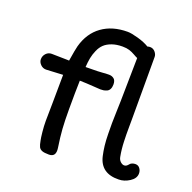

<svg xmlns="http://www.w3.org/2000/svg" viewBox="-133 -890 1027 1028"><g transform="rotate(20 380.5 -376.0)"><path d="M183.6 -50.8Q180.7 -63 177.2 -96.4Q173.8 -129.9 173.8 -159.2Q173.8 -168.5 175.3 -262.9Q176.8 -357.4 176.8 -422.4Q88.9 -417.5 81.1 -417.5Q62.5 -417.5 49.3 -430.9Q36.1 -444.3 36.1 -460.4Q36.1 -479.5 49.1 -493.4Q62 -507.3 81.1 -507.3L175.8 -505.4Q176.8 -505.4 178.2 -505.1Q179.7 -504.9 180.7 -504.9Q191.9 -574.7 196.8 -592.3Q218.8 -672.4 277.6 -714.8Q336.4 -757.3 423.3 -757.3Q444.3 -757.3 483.4 -746.3Q522.5 -735.4 548.8 -719.2Q557.1 -721.7 563.5 -721.7Q581.1 -721.7 592.8 -708.3Q604.5 -694.8 604.5 -680.2V-321.8Q604.5 -310.5 604.2 -281.5Q604 -252.4 604.2 -237.8Q604.5 -223.1 605.2 -199.7Q606 -176.3 608.2 -155.8Q610.4 -135.3 614.3 -114.7Q617.2 -98.1 627.9 -88.4Q638.7 -78.6 648.9 -78.6Q660.2 -78.6 668.5 -87.9Q673.8 -94.2 677 -97.2Q680.2 -100.1 687.5 -103Q694.8 -106 704.6 -106Q720.7 -106 730 -93.5Q739.3 -81.1 739.3 -64.9Q739.3 -36.6 709 -17.1Q678.7 2.4 647.5 2.4Q545.4 4.9 524.9 -86.4Q519 -112.3 515.6 -141.4Q512.2 -170.4 511.7 -209.5Q511.2 -248.5 511.2 -269Q511.2 -289.6 512.9 -338.1Q514.6 -386.7 514.6 -394.5L518.6 -642.6Q511.2 -645.5 495.6 -654.5Q480 -663.6 463.9 -668.7Q447.8 -673.8 424.8 -673.8Q390.1 -673.8 364 -664.3Q337.9 -654.8 322.3 -639.9Q306.6 -625 296.4 -601.6Q286.1 -578.1 281.7 -555.4Q277.3 -532.7 275.4 -502.9Q284.2 -502.9 296.1 -503.2Q308.1 -503.4 312 -503.4Q344.2 -503.4 369.6 -505.4H370.6Q386.2 -507.3 408.2 -507.3Q424.3 -507.3 436 -498Q447.8 -488.8 447.8 -465.8Q447.8 -449.7 442.1 -439Q436.5 -428.2 426.3 -424.1Q416 -419.9 408.4 -418.7Q400.9 -417.5 390.6 -417.5Q383.8 -417.5 347.4 -420.2Q311 -422.9 271.5 -423.8Q269.5 -358.9 269.5 -260.7Q269.5 -193.8 272.5 -149.9Q275.4 -106 284.7 -44.9Q292 4.9 251 4.9Q224.1 4.9 211.4 -0.2Q198.7 -5.4 193.4 -15.9Q188 -26.4 183.6 -50.8Z"/></g></svg>

Font: Short Stack
Style: Regular
Weight: 400
Designer: James Grieshaber
Foundry: James Grieshaber
Version: Version 1.002